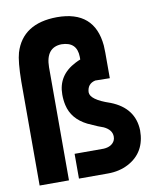

<svg xmlns="http://www.w3.org/2000/svg" viewBox="-79 -750 668 812"><g transform="rotate(-10 255.0 -344.0)"><path d="M25.4 0V-446.3Q26.4 -532.2 37.1 -569.3Q73.2 -687.5 220.7 -688.5Q381.8 -688.5 395.5 -536.1Q396.5 -521.5 396.5 -505.9V-395.5L334 -396.5Q299.8 -388.7 297.9 -352.5Q297.9 -320.3 378.9 -293Q380.9 -292 381.8 -292Q481.4 -252.9 484.4 -156.2Q484.4 -61.5 407.2 -20.5Q368.2 0 319.3 0H194.3V-106.4H319.3Q353.5 -108.4 366.2 -131.8Q370.1 -139.6 370.1 -149.4Q370.1 -178.7 335 -195.3Q327.1 -198.2 311.5 -204.1Q284.2 -215.8 269.5 -222.7Q205.1 -254.9 191.4 -316.4Q186.5 -337.9 186.5 -362.3Q186.5 -445.3 265.6 -485.4Q276.4 -491.2 287.1 -495.1V-506.8Q286.1 -571.3 219.7 -572.3Q152.3 -570.3 151.4 -486.3V0Z"/></g></svg>

Font: Post No Bills Colombo ExtraBold
Style: Regular
Weight: 800
Designer: Kosala Senevirathne, Siva Puranthara, Lasantha Premarathna, Tharique Azeez
Foundry: Mooniak
Version: Version 1.220 ; ttfautohint (v1.6)